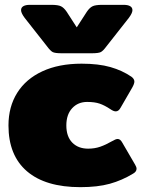

<svg xmlns="http://www.w3.org/2000/svg" viewBox="-20 -758 600 793"><path d="M174 -567 82 -684Q67 -704 67 -716Q67 -727 76.5 -732.5Q86 -738 103 -738H192Q220 -738 232 -732Q244 -726 255 -710L297 -645L339 -710Q350 -726 362 -732Q374 -738 402 -738H491Q508 -738 517.5 -732.5Q527 -727 527 -716Q527 -704 512 -684L420 -567Q406 -548 396.5 -543Q387 -538 359 -538H235Q207 -538 197.5 -543Q188 -548 174 -567ZM15 -240Q15 -317 51 -374.5Q87 -432 155 -463.5Q223 -495 317 -495Q387 -495 436 -481Q485 -467 523 -441Q535 -432 535 -421Q535 -412 526 -396L478 -313Q470 -298 458 -298Q449 -298 436 -307Q412 -323 391.5 -330Q371 -337 340 -337Q302 -337 278 -311Q254 -285 254 -240Q254 -194 278.5 -169Q303 -144 344 -144Q371 -144 394 -152Q417 -160 443 -175Q458 -184 466 -184Q477 -184 485 -169L538 -78Q544 -68 544 -61Q544 -49 530 -41Q484 -13 433.5 1Q383 15 312 15Q168 15 91.5 -50.5Q15 -116 15 -240Z"/></svg>

Font: Mitr
Style: Bold
Weight: 700
Designer: Thanarat Vachiruckul
Foundry: Cadson Demak
Version: Version 1.003